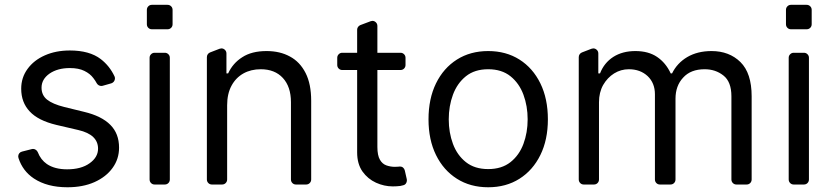

<svg xmlns="http://www.w3.org/2000/svg" viewBox="-20 -764 3446 795"><path d="M120.4 -24.9Q73.9 -55.8 56.5 -109.7Q55.4 -112.9 55.4 -116.5Q55.4 -123.6 59.8 -129.3Q64.3 -134.9 71.4 -136.4L111.9 -146.7Q115.4 -147.4 116.8 -147.4Q122.9 -147.4 128.4 -143.6Q133.9 -139.9 136.4 -133.9Q148.8 -102.3 174 -84.9Q206.3 -62.9 257.8 -62.9Q316.4 -62.9 351.2 -88.1Q386 -112.9 386 -148.4Q386 -177.2 366.1 -196.4Q345.9 -215.9 304.7 -225.5L213.4 -246.8Q137.8 -264.9 103 -302.6Q67.8 -339.8 67.8 -396.7Q67.8 -442.8 94.1 -478.7Q120.4 -514.9 165.8 -534.8Q211.3 -555 269.2 -555Q350.5 -555 397 -519.5Q433.9 -491.1 454.2 -447.8Q456 -444.2 456 -439.3Q456 -432.5 451.9 -426.8Q447.8 -421.2 441.1 -419L404.8 -408.7Q401.3 -408 399.5 -408Q393.8 -408 388.7 -411Q383.5 -414.1 380.7 -419Q374.6 -430.4 366.5 -440.7Q353.3 -458.8 329.2 -470.5Q305.8 -482.2 269.2 -482.2Q218.8 -482.2 185.4 -459.5Q152 -436.1 152 -400.9Q152 -370 174.7 -351.6Q197.8 -333.1 246.1 -321L327.4 -301.1Q400.9 -283.7 437.1 -246.8Q473 -210.6 473 -152.7Q473 -105.5 446 -68.5Q419.4 -31.6 371.1 -9.9Q323.2 11.4 259.2 11.4Q175.4 11.4 120.4 -24.9Z M599.4 -21V-524.9Q599.4 -533.4 605.5 -539.4Q611.5 -545.5 620 -545.5H662.3Q671.2 -545.5 677.2 -539.4Q683.2 -533.4 683.2 -524.9V-21Q683.2 -12.1 677.2 -6Q671.2 0 662.3 0H620Q611.5 0 605.5 -6Q599.4 -12.1 599.4 -21ZM588.1 -723Q588.1 -731.9 594.1 -737.9Q600.1 -744 608.7 -744H673.7Q682.5 -744 688.6 -737.9Q694.6 -731.9 694.6 -723V-663.7Q694.6 -654.8 688.6 -648.8Q682.5 -642.8 673.7 -642.8H608.7Q600.1 -642.8 594.1 -648.8Q588.1 -654.8 588.1 -663.7Z M836.6 -21V-527.3Q836.6 -534.1 840.2 -539.2Q843.7 -544.4 849.8 -546.9L889.2 -562.1Q894.2 -563.6 896.7 -563.6Q905.2 -563.6 911.4 -557.5Q917.6 -551.5 917.6 -542.6V-460.2H924.7Q944.2 -502.5 983 -527Q1022 -552.6 1083.8 -552.6Q1139.6 -552.6 1180.8 -529.8Q1221.9 -507.8 1245.4 -461.6Q1268.5 -416.2 1268.5 -346.6V-21Q1268.5 -12.1 1262.4 -6Q1256.4 0 1247.5 0H1205.3Q1196.7 0 1190.7 -6Q1184.7 -12.1 1184.7 -21V-340.9Q1184.7 -404.8 1151.3 -441.1Q1117.9 -477.3 1059.7 -477.3Q1019.2 -477.3 987.9 -459.9Q956.3 -442.1 938.6 -409.1Q920.5 -375.7 920.5 -328.1V-21Q920.5 -12.1 914.4 -6Q908.4 0 899.5 0H857.2Q848.7 0 842.7 -6Q836.6 -12.1 836.6 -21Z M1536.9 -7.5Q1502.8 -23.1 1480.8 -54Q1458.8 -85.6 1458.8 -132.8V-474.1H1397Q1388.5 -474.1 1382.5 -480.1Q1376.4 -486.2 1376.4 -495V-524.5Q1376.4 -533.4 1382.5 -539.4Q1388.5 -545.5 1397 -545.5H1458.8V-641Q1458.8 -647.4 1462.5 -652.5Q1466.3 -657.7 1472.3 -660.2L1514.6 -676.1Q1519.5 -677.6 1521.7 -677.6Q1530.2 -677.6 1536.4 -671.5Q1542.6 -665.5 1542.6 -656.2V-545.5H1638.5Q1647 -545.5 1653.1 -539.4Q1659.1 -533.4 1659.1 -524.5V-495Q1659.1 -486.2 1653.1 -480.1Q1647 -474.1 1638.5 -474.1H1542.6V-155.5Q1542.6 -120.4 1553.3 -102.3Q1563.2 -85.2 1579.9 -79.2Q1597.3 -73.2 1615.1 -73.2Q1621.1 -73.2 1630.3 -73.9L1632.8 -74.2Q1633.9 -74.6 1636 -74.6Q1643.5 -74.6 1649 -70Q1654.5 -65.3 1656.2 -57.9L1664.4 -21.7Q1664.8 -20.2 1664.8 -17Q1664.8 -9.6 1660.5 -3.9Q1656.2 1.8 1649.1 3.2L1637.4 6Q1622.5 7.8 1606.5 7.8Q1570.7 7.8 1536.9 -7.5Z M1754.3 -269.9Q1754.3 -355.1 1785.3 -418.7Q1816.4 -482.2 1872 -517.4Q1927.6 -552.6 2001.4 -552.6Q2075.3 -552.6 2130.9 -517.4Q2186.4 -482.2 2217.5 -418.7Q2248.6 -355.1 2248.6 -269.9Q2248.6 -185.4 2217.5 -122.2Q2186.4 -58.9 2130.9 -23.8Q2075.3 11.4 2001.4 11.4Q1927.6 11.4 1872 -23.8Q1816.4 -58.9 1785.3 -122.2Q1754.3 -185.4 1754.3 -269.9ZM2164.8 -269.9Q2164.8 -324.6 2147.4 -371.8Q2130 -419 2093.8 -448.2Q2057.5 -477.3 2001.4 -477.3Q1945.3 -477.3 1909.1 -448.2Q1872.9 -419 1855.5 -371.8Q1838.1 -324.6 1838.1 -269.9Q1838.1 -215.2 1855.5 -168.3Q1872.9 -121.4 1909.1 -92.7Q1945.3 -63.9 2001.4 -63.9Q2057.5 -63.9 2093.8 -92.7Q2130 -121.4 2147.4 -168.3Q2164.8 -215.2 2164.8 -269.9Z M2376.4 -21V-527.3Q2376.4 -534.1 2380 -539.2Q2383.5 -544.4 2389.6 -546.9L2429 -562.1Q2433.9 -563.6 2436.4 -563.6Q2445 -563.6 2451.2 -557.5Q2457.4 -551.5 2457.4 -542.6V-460.2H2464.5Q2481.5 -503.9 2519.5 -528.4Q2557.5 -552.6 2610.8 -552.6Q2664.8 -552.6 2700.6 -528.4Q2736.9 -503.9 2757.1 -460.2H2762.8Q2783.7 -502.8 2825.6 -527.7Q2868.3 -552.6 2926.1 -552.6Q2999.3 -552.6 3045.8 -507.1Q3092.3 -461.3 3092.3 -365.1V-21Q3092.3 -12.1 3086.3 -6Q3080.3 0 3071.4 0H3029.1Q3020.6 0 3014.6 -6Q3008.5 -12.1 3008.5 -21V-365.1Q3008.5 -425.4 2975.5 -451.3Q2942.8 -477.3 2897.7 -477.3Q2839.8 -477.3 2808.6 -442.5Q2777 -408.7 2777 -355.1V-21Q2777 -12.1 2771 -6Q2764.9 0 2756 0H2712.4Q2703.8 0 2697.8 -6Q2691.8 -12.1 2691.8 -21V-373.6Q2691.8 -420.1 2661.6 -448.9Q2631 -477.3 2583.8 -477.3Q2550.8 -477.3 2522.7 -459.9Q2495 -442.5 2477.3 -411.9Q2460.2 -381 2460.2 -340.9V-21Q2460.2 -12.1 2454.2 -6Q2448.2 0 2439.3 0H2397Q2388.5 0 2382.5 -6Q2376.4 -12.1 2376.4 -21Z M3245.7 -21V-524.9Q3245.7 -533.4 3251.8 -539.4Q3257.8 -545.5 3266.3 -545.5H3308.6Q3317.5 -545.5 3323.5 -539.4Q3329.5 -533.4 3329.5 -524.9V-21Q3329.5 -12.1 3323.5 -6Q3317.5 0 3308.6 0H3266.3Q3257.8 0 3251.8 -6Q3245.7 -12.1 3245.7 -21ZM3234.4 -723Q3234.4 -731.9 3240.4 -737.9Q3246.4 -744 3255 -744H3320Q3328.8 -744 3334.9 -737.9Q3340.9 -731.9 3340.9 -723V-663.7Q3340.9 -654.8 3334.9 -648.8Q3328.8 -642.8 3320 -642.8H3255Q3246.4 -642.8 3240.4 -648.8Q3234.4 -654.8 3234.4 -663.7Z"/></svg>

Font: DeltaSans
Style: Regular
Weight: 400
Designer: Rasmus Andersson
Foundry: rsms
Version: Version 3.012